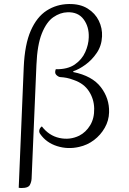

<svg xmlns="http://www.w3.org/2000/svg" viewBox="-20 -722 640 954"><path d="M90 212Q86 212 82 212Q78 212 73 211L98 -389Q103 -502 133 -570Q163 -638 212 -669.5Q261 -701 322 -702Q378 -703 415.5 -679.5Q453 -656 471 -619Q489 -582 487 -541Q485 -495 461 -459.5Q437 -424 404.5 -400.5Q372 -377 344 -368V-364Q438 -345 481 -289Q524 -233 522 -164Q521 -123 500.5 -87Q480 -51 447 -26Q414 -1 373 8Q317 21 263.5 4Q210 -13 180 -56Q173 -65 175.5 -76Q178 -87 188 -94Q223 -48 275 -36.5Q327 -25 374 -48Q407 -65 428 -99.5Q449 -134 448 -183Q447 -230 422 -268.5Q397 -307 348 -324Q327 -332 311.5 -335Q296 -338 279 -339Q270 -340 260 -349.5Q250 -359 257 -378Q316 -377 351.5 -401.5Q387 -426 403.5 -463Q420 -500 421 -536Q423 -589 395.5 -626Q368 -663 315 -661Q279 -660 245 -636.5Q211 -613 188 -556Q165 -499 161 -399L137 166Q136 183 128 197.5Q120 212 90 212Z"/></svg>

Font: Diphylleia
Style: Regular
Weight: 400
Designer: Minha Hyung
Foundry: JAMO
Version: Version 1.000; ttfautohint (v1.8.4.7-5d5b);gftools[0.9.28]